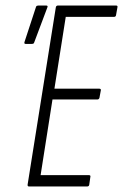

<svg xmlns="http://www.w3.org/2000/svg" viewBox="-20 -675 445 695"><path d="M85 0Q79 0 80 -7L182 -648Q183 -655 190 -655H400Q407 -655 405 -648L400 -620Q399 -614 393 -614H218L177 -354H339Q346 -354 345 -348L340 -321Q338 -315 333 -315H170L127 -41H302Q309 -41 307 -34L303 -6Q302 0 295 0ZM73 -516Q66 -516 69 -524L110 -649Q111 -653 113.5 -654Q116 -655 119 -655H147Q151 -655 152 -653Q153 -651 151 -647L104 -522Q103 -518 100.5 -517Q98 -516 94 -516Z"/></svg>

Font: Sofia Sans Extra Condensed Light
Style: Italic
Weight: 300
Italic angle: -9°
Version: Version 4.100